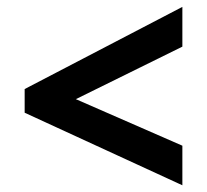

<svg xmlns="http://www.w3.org/2000/svg" viewBox="-20 -616 610 566"><path d="M517.6 -186.5 203.6 -323.7 517.6 -478.5V-595.7L52.7 -353.5V-283.7L517.6 -69.8Z"/></svg>

Font: Noto Reveo Sans
Style: Bold
Weight: 700
Designer: Monotype Design team
Foundry: Monotype Imaging Inc.
Version: Version 1.04